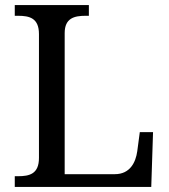

<svg xmlns="http://www.w3.org/2000/svg" viewBox="-20 -734 663 754"><path d="M38 0H574L581 -215H529L519 -140C513 -97 491 -50 431 -50H234V-604C234 -663 272 -672 316 -672H329V-714H38V-672H51C96 -672 133 -663 133 -600V-114C133 -51 96 -42 51 -42H38Z"/></svg>

Font: Noto Fangsong KSS Rotated
Style: Regular
Weight: 400
Designer: LIU Zhao, ZHANG Congyu, Kushim JIANG
Foundry: Guyu Beijing Co. Ltd.
Version: Version 1.000;November 16, 2022;FontCreator 11.5.0.2427 64-b